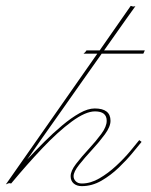

<svg xmlns="http://www.w3.org/2000/svg" viewBox="-124 -626 514 655"><path d="M161 -443Q165 -446 167 -448.5Q169 -451 171 -454H216L322 -606Q327 -605 329 -604Q331 -603 338 -605Q337 -604 306.5 -561Q276 -518 231 -454H370Q369 -452 368 -449.5Q367 -447 365 -443H223Q191 -398 155.5 -347.5Q120 -297 85.5 -248Q51 -199 20.5 -156Q-10 -113 -31 -82Q-4 -111 26.5 -141.5Q57 -172 88 -198Q119 -224 147.5 -240Q176 -256 199 -256Q253 -256 253 -214Q253 -194 234 -168Q215 -142 190 -115Q165 -88 146 -64Q127 -40 127 -25Q127 -15 134.5 -7.5Q142 0 155 0Q185 0 215 -17.5Q245 -35 272 -60Q299 -85 319.5 -109.5Q340 -134 351 -148L359 -142Q349 -130 329 -105.5Q309 -81 281.5 -54.5Q254 -28 222 -9.5Q190 9 155 9Q138 9 127.5 0Q117 -9 117 -25Q117 -43 135.5 -67Q154 -91 178.5 -117.5Q203 -144 221.5 -169Q240 -194 240 -214Q240 -246 200 -246Q168 -246 121 -211.5Q74 -177 21 -121Q-32 -65 -86 0Q-92 -2 -95.5 -0.5Q-99 1 -104 3L208 -443Z"/></svg>

Font: Kapakana Light
Style: Regular
Weight: 300
Designer: Kyosuke Nagai
Version: Version 1.000